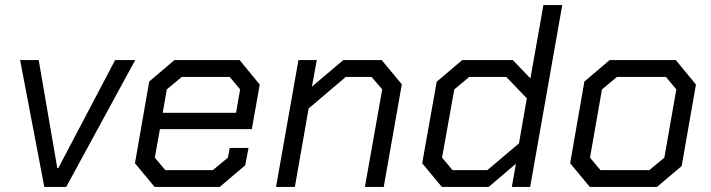

<svg xmlns="http://www.w3.org/2000/svg" viewBox="-20 -734 2791 754"><path d="M59 -498H132L205 -74H209L432 -498H511L240 0H154Z M510 -93 566 -414 665 -498H921L1000 -402L969 -227H608L588 -115L629 -66H816L875 -115L882 -153H956L943 -85L843 0H587ZM907 -291 923 -383 882 -432H694L635 -383L619 -291Z M1152 -498H1224L1205 -394L1328 -498H1479L1558 -403L1487 0H1413L1481 -383L1439 -432H1338L1192 -308L1138 0H1064Z M1638 -93 1695 -413 1795 -498H1994L2063 -426L2114 -714H2188L2062 0H1990L2006 -91L1899 0H1715ZM1894 -66 2018 -171 2049 -348 1968 -432H1823L1764 -383L1716 -115L1757 -66Z M2219 -93 2275 -414 2374 -498H2634L2713 -402L2657 -82L2560 0H2296ZM2530 -66 2589 -115 2636 -383 2595 -432H2403L2344 -383L2297 -115L2338 -66Z"/></svg>

Font: Chakra Petch
Style: Italic
Weight: 400
Italic angle: -10°
Designer: Katatrad Aksorn Co.,Ltd.
Foundry: Cadson Demak Co.,Ltd.
Version: Version 1.000; ttfautohint (v1.6)